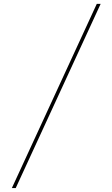

<svg xmlns="http://www.w3.org/2000/svg" viewBox="-20 -800 568 970"><path d="M40 150 469 -780.5H488.5L59.5 150Z"/></svg>

Font: Bodoni Moda 11pt
Style: Bold
Weight: 700
Designer: Owen Earl
Foundry: indestructible type
Version: Version 2.004